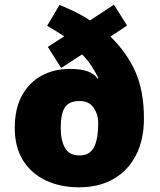

<svg xmlns="http://www.w3.org/2000/svg" viewBox="-20 -789 681 819"><path d="M234 -768Q273 -752 305 -736Q337 -720 364 -702L466 -769L522 -680L451 -633Q522 -564 558 -482Q594 -400 594 -283Q594 -193 560 -127Q526 -61 464 -25.5Q402 10 317 10Q238 10 176 -19Q114 -48 78.5 -104.5Q43 -161 43 -243Q43 -326 74 -382Q105 -438 158 -466.5Q211 -495 277 -495Q326 -495 354.5 -484.5Q383 -474 396 -454L400 -456Q386 -483 370 -508Q354 -533 330 -557L241 -499L184 -589L254 -634Q239 -644 219.5 -656Q200 -668 181 -679ZM319 -358Q274 -358 256.5 -330.5Q239 -303 239 -244Q239 -191 257 -158.5Q275 -126 319 -126Q363 -126 381 -161Q399 -196 399 -266Q399 -301 379.5 -329.5Q360 -358 319 -358Z"/></svg>

Font: Noto Sans Cherokee Black
Style: Regular
Weight: 900
Designer: Monotype Design Team
Foundry: Monotype Imaging Inc.
Version: Version 2.001; ttfautohint (v1.8.4.7-5d5b)